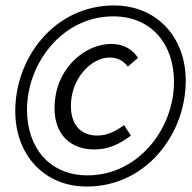

<svg xmlns="http://www.w3.org/2000/svg" viewBox="-20 -673 705 704"><path d="M298 11C515 11 661 -180 661 -377C661 -539 553 -653 398 -653C181 -653 36 -463 36 -266C36 -104 143 11 298 11ZM301 -30C162 -30 79 -131 79 -271C79 -440 208 -613 395 -613C535 -613 618 -512 618 -372C618 -203 488 -30 301 -30ZM326 -125C379 -125 419 -145 460 -176L435 -214C402 -191 374 -176 337 -176C277 -176 240 -214 240 -285C240 -388 317 -462 381 -462C411 -462 430 -452 449 -429L486 -461C466 -491 435 -512 388 -512C292 -512 180 -422 180 -276C180 -178 240 -125 326 -125Z"/></svg>

Font: Source Sans Pro
Style: Italic
Weight: 400
Italic angle: -11°
Designer: Paul D. Hunt
Foundry: Adobe Systems Incorporated
Version: Version 3.006;hotconv 1.0.111;makeotfexe 2.5.65597